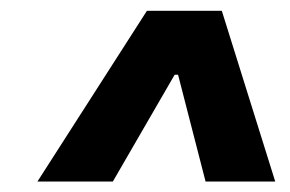

<svg xmlns="http://www.w3.org/2000/svg" viewBox="-20 -736 540 358"><path d="M49.8 -397.5 253.9 -715.8H393.6L493.2 -397.5H363.3L312 -596.7H305.7L190.4 -397.5Z"/></svg>

Font: Inter Black
Style: Italic
Weight: 900
Italic angle: -9.39999°
Designer: Rasmus Andersson
Foundry: rsms
Version: Version 4.000;git-a52131595